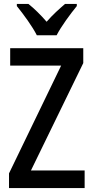

<svg xmlns="http://www.w3.org/2000/svg" viewBox="-20 -1026 475 980"><path d="M168 -846H269C292 -891 340 -956 372 -995V-1006H312C280 -978 252 -954 218 -915C188 -950 153 -984 125 -1006H66V-995C100 -953 146 -890 168 -846ZM412 -66V-156H138L405 -704V-780H32V-691H292L26 -141V-66Z"/></svg>

Font: Noto Sans Malayalam UI Condensed Medium
Style: Regular
Weight: 500
Width: 3
Designer: Jelle Bosma - Monotype Design Team
Foundry: Monotype Imaging Inc.
Version: Version 2.104